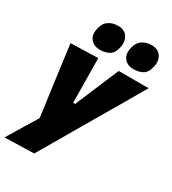

<svg xmlns="http://www.w3.org/2000/svg" viewBox="-220 -854 1050 1169"><g transform="rotate(30 305.0 -270.0)"><path d="M0.5 197.5Q31 147 63.5 93.2Q96 39.5 127 -11Q121 -56 115 -101Q108.5 -146 102.5 -191L90.5 -281.5Q83.5 -335 76 -391Q68.5 -446.5 61.5 -500.5L253.5 -506Q254 -457 254.5 -410.5Q255 -363.5 255.5 -315L257 -194H271L321.5 -314Q342 -362 361 -407.5Q380 -452.5 400.5 -500.5H610.5Q587 -460 565.5 -423Q543.5 -385.5 517.5 -340.5Q491 -295.5 454 -232.5L371.5 -91.5Q316 3.5 277 70.5Q238 137.5 206 192ZM471.5 -554.5Q430.5 -554.5 407.5 -581Q390.5 -600 390.5 -629.5Q390.5 -641 393 -654Q402 -698 429.8 -717.5Q457.5 -737 497.5 -737Q541 -737 562 -707Q576.5 -686 576.5 -659Q576.5 -647.5 574 -635Q564.5 -586.5 537 -570.5Q509.5 -554.5 471.5 -554.5ZM235.5 -554.5Q195 -554.5 171.5 -581Q154.5 -599.5 154.5 -628Q154.5 -640 157.5 -654Q166 -698 193.8 -717.5Q221.5 -737 261.5 -737Q305 -737 326 -707Q340.5 -685.5 340.5 -657.5Q340.5 -647 338.5 -635Q328.5 -586.5 301 -570.5Q273.5 -554.5 235.5 -554.5Z"/></g></svg>

Font: Heraclito ExtraBold
Style: Italic
Weight: 800
Italic angle: -12°
Designer: Kostas Bartsokas (font) & Cristiano Sobral (main changes)
Foundry: Kostas Bartsokas (font) & Cristiano Sobral (main changes)
Version: Version 1.00;July 8, 2020;FontCreator 13.0.0.2655 64-bit